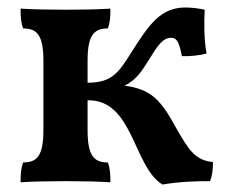

<svg xmlns="http://www.w3.org/2000/svg" viewBox="-20 -484 608 513"><path d="M449 -145C410 -216 384 -246 313 -255C345 -272 357 -291 379 -326C401 -362 415 -383 437 -383C450 -383 458 -377 466 -334C486 -333 514 -336 532 -341C525 -376 525 -425 527 -458C514 -461 493 -464 476 -464C408 -464 378 -418 329 -341C296 -288 277 -263 214 -263V-321C214 -389 230 -408 268 -408C274 -423 275 -439 275 -461C246 -459 200 -458 155 -458C110 -458 64 -459 35 -461C35 -439 36 -423 42 -408C80 -408 96 -389 96 -321V-137C96 -69 80 -50 42 -50C36 -35 35 -19 35 3C64 1 110 0 155 0C200 0 246 1 275 3C275 -19 274 -35 268 -50C230 -50 214 -69 214 -137V-216C336 -219 336 -38 414 9C462 1 505 0 541 0C547 -13 549 -31 549 -51C501 -56 485 -82 449 -145Z"/></svg>

Font: Vollkorn Semibold
Style: Regular
Weight: 600
Designer: Friedrich Althausen
Foundry: Friedrich Althausen
Version: Version 4.015;PS 004.015;hotconv 1.0.88;makeotf.lib2.5.64775